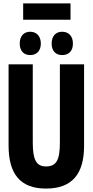

<svg xmlns="http://www.w3.org/2000/svg" viewBox="-20 -1089 540 1119"><path d="M115 -974H391V-1069H115ZM342 -768C381 -768 405 -792 405 -835C405 -878 381 -904 342 -904C306 -904 281 -880 281 -835C281 -791 306 -768 342 -768ZM156 -768C193 -768 218 -792 218 -835C218 -878 193 -904 156 -904C120 -904 95 -880 95 -835C95 -791 120 -768 156 -768ZM248 10C402 10 470 -77 470 -239V-714H329V-261C329 -161 312 -119 248 -119C190 -119 171 -160 171 -259V-714H30V-241C30 -75 98 10 248 10Z"/></svg>

Font: Noto Sans Mono ExtraCondensed ExtraBold
Style: Regular
Weight: 800
Width: 2
Designer: Monotype Design Team
Foundry: Monotype Imaging Inc.
Version: Version 2.014